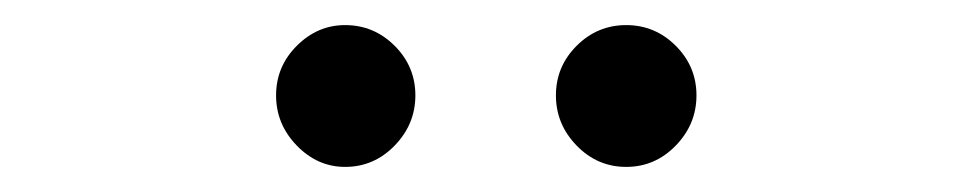

<svg xmlns="http://www.w3.org/2000/svg" viewBox="-20 -926 775 153"><path d="M479 -793Q456 -793 439.5 -810Q423 -827 423 -850Q423 -873 439.5 -889.5Q456 -906 479 -906Q502 -906 518.5 -889.5Q535 -873 535 -850Q535 -827 518.5 -810Q502 -793 479 -793ZM255 -793Q233 -793 216.5 -810Q200 -827 200 -850Q200 -873 216.5 -889.5Q233 -906 255 -906Q278 -906 294.5 -889.5Q311 -873 311 -850Q311 -827 294.5 -810Q278 -793 255 -793Z"/></svg>

Font: Zen Old Mincho SemiBold
Style: Regular
Weight: 600
Version: Version 1.500